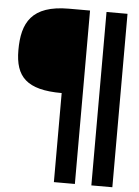

<svg xmlns="http://www.w3.org/2000/svg" viewBox="-59 -766 704 975"><g transform="rotate(5 293.0 -278.0)"><path d="M253 164H360V-720H253C62 -720 15 -628 15 -488C15 -353 74 -290 253 -290ZM444 164H551V-720H444Z"/></g></svg>

Font: Enriqueta
Style: Bold
Weight: 700
Designer: Viviana Monsalve, Gustavo Ibarra
Foundry: Viviana Monsalve, Gustavo Ibarra
Version: Version 1.002